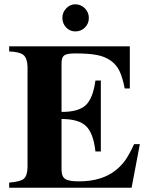

<svg xmlns="http://www.w3.org/2000/svg" viewBox="-20 -879 707 899"><path d="M22.9 -638.2V-662.1H587.9V-464.8H564Q554.2 -515.1 539.8 -545.7Q525.4 -576.2 498 -595.5Q470.7 -614.7 432.1 -621.8Q393.6 -628.9 332 -628.9Q293.9 -628.9 281 -619.9Q268.1 -610.8 268.1 -583V-355Q346.7 -354.5 381.1 -386.2Q415.5 -418 426.8 -502H452.1V-169.9H426.8Q417.5 -255.4 382.8 -288.6Q348.1 -321.8 268.1 -321.8V-85Q268.1 -52.7 284.9 -41.3Q301.8 -29.8 349.1 -29.8Q457 -29.8 522 -82Q548.3 -103 566.7 -128.9Q585 -154.8 607.9 -204.1H634.8L596.2 0H22.9V-23.9Q75.2 -28.3 91.3 -41.7Q107.4 -55.2 108.9 -94.2V-567.9Q107.4 -606.9 89.8 -621.6Q72.3 -636.2 22.9 -638.2ZM332 -858.9Q358.4 -858.9 377.2 -840.1Q396 -821.3 396 -794.9Q396 -768.6 377.7 -750.2Q359.4 -731.9 333 -731.9Q307.1 -731.9 289.6 -750.5Q272 -769 272 -795.9Q272 -820.8 290 -839.8Q308.1 -858.9 332 -858.9Z"/></svg>

Font: Accordance
Style: Bold
Weight: 700
Version: Version 1.2 (build January 31, 2020) Miklal Software Solutio